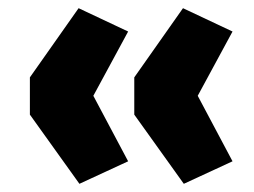

<svg xmlns="http://www.w3.org/2000/svg" viewBox="-20 -502 620 469"><path d="M174 -53 53 -222V-313L172 -482L293 -425L208 -268L293 -108ZM429 -53 308 -222V-313L427 -482L548 -425L463 -268L548 -108Z"/></svg>

Font: Nunito Sans 8pt Black
Style: Regular
Weight: 900
Version: Version 3.101;gftools[0.9.27]